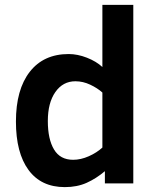

<svg xmlns="http://www.w3.org/2000/svg" viewBox="-20 -747 634 782"><path d="M407.2 0V-49.8Q372.1 -20 333 -2.4Q293.9 15.1 244.1 15.1Q147.5 15.1 96.2 -54.7Q44.9 -124.5 44.9 -252Q44.9 -382.3 101.3 -454.6Q157.7 -526.9 259.8 -526.9Q295.9 -526.9 334 -512Q372.1 -497.1 397 -474.1V-727.1H522.9V0ZM397 -370.1Q377 -388.2 347.4 -402.1Q317.9 -416 287.1 -416Q236.3 -416 205.6 -372.3Q174.8 -328.6 174.8 -253.9Q174.8 -180.2 200 -138.2Q225.1 -96.2 277.8 -96.2Q309.1 -96.2 341.6 -110.6Q374 -125 397 -146Z"/></svg>

Font: Clear Sans
Style: Bold
Weight: 700
Foundry: Intel Corporation
Version: Version 1.00